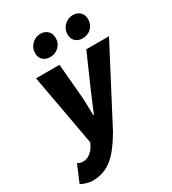

<svg xmlns="http://www.w3.org/2000/svg" viewBox="-238 -827 1011 1128"><g transform="rotate(-30 268.0 -263.0)"><path d="M200 -566Q172 -566 153 -583Q134 -600 134 -632Q134 -648 140.5 -663Q147 -678 158 -689Q169 -700 184.5 -707Q200 -714 218 -714Q246 -714 265 -696.5Q284 -679 284 -648Q284 -613 260 -589.5Q236 -566 200 -566ZM420 -566Q392 -566 373 -583Q354 -600 354 -632Q354 -648 360.5 -663Q367 -678 378 -689Q389 -700 404.5 -707Q420 -714 438 -714Q466 -714 485 -696.5Q504 -679 504 -648Q504 -613 480 -589.5Q456 -566 420 -566ZM52 188Q37 188 14 181.5Q-9 175 -24 166L24 52Q41 62 62 62Q85 62 107 46.5Q129 31 143 5L153 -15L65 -500H224L242 -295Q245 -263 246.5 -221.5Q248 -180 248 -144H252Q267 -179 284 -220Q301 -261 316 -295L406 -500H560L299 -1Q271 47 243.5 83Q216 119 187 142Q158 165 125 176.5Q92 188 52 188Z"/></g></svg>

Font: TypoPRO Source Sans Pro
Style: Italic
Weight: 900
Italic angle: -11°
Designer: Paul D. Hunt
Foundry: Adobe Systems Incorporated
Version: Version 1.075;PS 2.000;hotconv 1.0.86;makeotf.lib2.5.63406